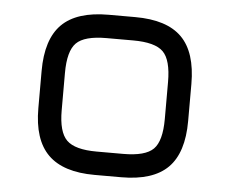

<svg xmlns="http://www.w3.org/2000/svg" viewBox="-42 -542 706 590"><g transform="rotate(5 311.0 -247.0)"><path d="M270 0Q173 0 126.5 -46Q80 -92 80 -189V-304Q80 -402 126 -448Q172 -494 270 -494H352Q450 -494 496 -448Q542 -402 542 -304V-190Q542 -92 496 -46Q450 0 352 0ZM152 -189Q152 -122 177.5 -97Q203 -72 270 -72H352Q420 -72 445 -97Q470 -122 470 -190V-304Q470 -372 445 -397Q420 -422 352 -422H270Q202 -422 177 -397Q152 -372 152 -304Z"/></g></svg>

Font: Jura SemiBold
Style: Regular
Weight: 600
Designer: Daniel Johnson, Alexei Vanyashin
Foundry: Daniel Johnson
Version: Version 5.103